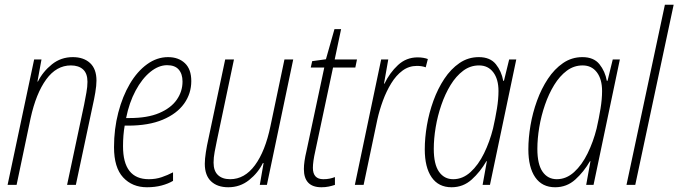

<svg xmlns="http://www.w3.org/2000/svg" viewBox="-20 -780 2862 810"><path d="M12 0 124 -529H155L138 -436H140Q161 -478 199 -508.5Q237 -539 287 -539Q333 -539 360 -514Q387 -489 387 -440Q387 -419 382 -389.5Q377 -360 371 -334L300 0H263L335 -339Q340 -365 344.5 -389.5Q349 -414 349 -435Q349 -470 330.5 -487Q312 -504 279 -504Q218 -504 175 -445Q132 -386 109 -281L50 0Z M600 10Q538 10 499.5 -31.5Q461 -73 461 -159Q461 -236 479 -305Q497 -374 528 -426.5Q559 -479 600.5 -509Q642 -539 689 -539Q733 -539 760 -513.5Q787 -488 787 -438Q787 -385 756.5 -342.5Q726 -300 666.5 -275Q607 -250 520 -250H506Q499 -210 499 -163Q499 -24 608 -24Q637 -24 662 -32.5Q687 -41 710 -53V-17Q690 -5 662 2.5Q634 10 600 10ZM527 -282Q602 -282 651.5 -303Q701 -324 725.5 -359Q750 -394 750 -436Q750 -468 734 -486.5Q718 -505 685 -505Q649 -505 614 -476.5Q579 -448 552 -397.5Q525 -347 512 -282Z M943 10Q897 10 870.5 -15Q844 -40 844 -89Q844 -109 848.5 -138Q853 -167 859 -193L930 -529H967L895 -187Q890 -163 885.5 -139Q881 -115 881 -94Q881 -59 899.5 -41.5Q918 -24 951 -24Q1012 -24 1055.5 -83Q1099 -142 1121 -248L1180 -529H1217L1106 0H1076L1092 -92H1089Q1069 -51 1031 -20.5Q993 10 943 10Z M1336 10Q1262 10 1262 -67Q1262 -97 1273 -143L1348 -495H1291L1297 -522L1355 -530L1391 -657H1419L1392 -529H1486L1479 -495H1385L1310 -142Q1305 -120 1302.5 -102.5Q1300 -85 1300 -72Q1300 -24 1344 -24Q1359 -24 1371 -26.5Q1383 -29 1393 -33V0Q1381 4 1367 7Q1353 10 1336 10Z M1477 0 1588 -529H1618L1600 -427H1602Q1624 -473 1659 -505.5Q1694 -538 1742 -538Q1755 -538 1766 -536Q1777 -534 1785 -531L1776 -496Q1760 -502 1739 -502Q1705 -502 1678 -482Q1651 -462 1630.5 -428.5Q1610 -395 1595.5 -355.5Q1581 -316 1572 -276L1514 0Z M1885 10Q1830 10 1801 -32Q1772 -74 1772 -150Q1772 -198 1781 -251Q1790 -304 1808.5 -355Q1827 -406 1854.5 -447.5Q1882 -489 1918.5 -514Q1955 -539 2000 -539Q2048 -539 2072 -509Q2096 -479 2103 -439H2106L2128 -529H2158L2047 0H2016L2034 -100H2032Q2006 -55 1970 -22.5Q1934 10 1885 10ZM1892 -24Q1932 -24 1965 -54Q1998 -84 2022 -133Q2046 -182 2060 -238Q2070 -282 2076.5 -322Q2083 -362 2083 -396Q2083 -446 2061 -475Q2039 -504 2001 -504Q1964 -504 1934 -481.5Q1904 -459 1881 -421.5Q1858 -384 1842 -337.5Q1826 -291 1818 -243Q1810 -195 1810 -152Q1810 -87 1832 -55.5Q1854 -24 1892 -24Z M2322 10Q2267 10 2238 -32Q2209 -74 2209 -150Q2209 -198 2218 -251Q2227 -304 2245.5 -355Q2264 -406 2291.5 -447.5Q2319 -489 2355.5 -514Q2392 -539 2437 -539Q2485 -539 2509 -509Q2533 -479 2540 -439H2543L2565 -529H2595L2484 0H2453L2471 -100H2469Q2443 -55 2407 -22.5Q2371 10 2322 10ZM2329 -24Q2369 -24 2402 -54Q2435 -84 2459 -133Q2483 -182 2497 -238Q2507 -282 2513.5 -322Q2520 -362 2520 -396Q2520 -446 2498 -475Q2476 -504 2438 -504Q2401 -504 2371 -481.5Q2341 -459 2318 -421.5Q2295 -384 2279 -337.5Q2263 -291 2255 -243Q2247 -195 2247 -152Q2247 -87 2269 -55.5Q2291 -24 2329 -24Z M2623 0 2785 -760H2822L2660 0Z"/></svg>

Font: Noto Sans Condensed ExtraLight
Style: Italic
Weight: 200
Width: 3
Italic angle: -12°
Designer: Monotype Design Team
Foundry: Monotype Imaging Inc.
Version: Version 2.013; ttfautohint (v1.8.4.7-5d5b)